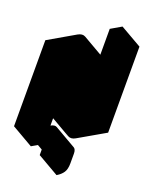

<svg xmlns="http://www.w3.org/2000/svg" viewBox="-258 -1164 1167 1468"><g transform="rotate(20 325.0 -430.0)"><path d="M346 -775Q381 -795 407 -780Q433 -765 433 -725V-225L563 -300V-900L650 -950V-250L433 -125Q399 -105 372.5 -120Q346 -135 346 -175V-675L217 -600V0L130 50V-650ZM390 110Q360 127 340 116Q320 105 320 70Q320 35 340 1Q360 -33 390 -50Q420 -67 439.5 -56Q459 -45 459 -10V70Q459 117 441.5 143.5Q424 170 390 190ZM650 -950 563 -900 390 -1000 476 -1050ZM563 -900V-300L390 -400V-1000ZM563 -300 433 -225 260 -325 390 -400ZM390 110V190L217 90V10ZM346 -675V-175Q346 -135 372 -120L199 -220Q173 -235 173 -275V-775ZM439 -56Q420 -67 390 -50Q360 -33 340 1Q320 35 320 70Q320 105 340 116L167 16Q147 5 147 -30Q147 -65 166.7 -99Q186.4 -133 216.7 -150Q247 -167 266 -156ZM407 -780Q381 -795 346 -775L130 -650L-43 -750L173 -875Q208 -895 234 -880ZM130 -650V50L-43 -50V-750Z"/></g></svg>

Font: Nabla Normal
Style: Regular
Weight: 400
Designer: Arthur Reinders Folmer
Version: Version 1.000